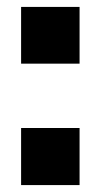

<svg xmlns="http://www.w3.org/2000/svg" viewBox="-20 -538 302 555"><path d="M41 -518V-354H210V-518ZM41 -168V-3H210V-168Z"/></svg>

Font: Cheyenne Sans
Style: Bold
Weight: 700
Designer: The Public Sans project authors (U.S. Web Design System), Libre Franklin designed by Pablo Impallari and Rodrigo Fuenzal
Foundry: The Cheyenne Sans Project Authors
Version: Version 2.007